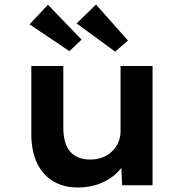

<svg xmlns="http://www.w3.org/2000/svg" viewBox="-20 -822 820 852"><path d="M325 10Q262 10 215.5 -18Q169 -46 144 -99Q119 -152 119 -227V-529H261V-254Q261 -209 274 -177.5Q287 -146 314 -130Q341 -114 380 -114Q409 -114 433.5 -123Q458 -132 476 -149Q494 -166 504.5 -189Q515 -212 515 -240V-529H657V0H522L517 -109L543 -121Q531 -87 500.5 -56.5Q470 -26 425 -8Q380 10 325 10ZM491 -593 320 -718 406 -802 548 -642ZM288 -595 111 -714 193 -801 342 -646Z"/></svg>

Font: Lexend Exa SemiBold
Style: Regular
Weight: 600
Designer: Bonnie Shaver-Troup, Thomas Jockin
Foundry: Lexend
Version: Version 1.007